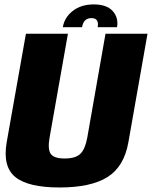

<svg xmlns="http://www.w3.org/2000/svg" viewBox="-20 -824 672 848"><path d="M243 4Q104.5 4 47.8 -42Q-9 -88 9.5 -195.5L94.5 -675H280L199 -216.5Q190 -166 203.8 -145Q217.5 -124 265.5 -124Q314 -124 335.2 -145Q356.5 -166 365.5 -216.5L446 -675H631.5L547 -195.5Q528 -88 454.8 -42Q381.5 4 243 4ZM394.5 -804.5Q451 -804.5 477.5 -775.5Q504 -746.5 497 -704H411.5Q418.5 -744 384 -744Q349 -744 342.5 -704H257.5Q264.5 -746.5 301 -775.5Q337.5 -804.5 394.5 -804.5Z"/></svg>

Font: Anybody ExtraBold
Style: Italic
Weight: 800
Italic angle: -10°
Designer: Tyler Finck
Foundry: Etcetera Type Company
Version: Version 1.010; ttfautohint (v1.8.3) -l 8 -r 50 -G 200 -x 14 